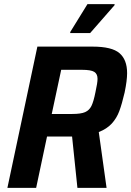

<svg xmlns="http://www.w3.org/2000/svg" viewBox="-20 -915 639 935"><path d="M162 -688H431Q525 -688 562 -656Q599 -624 599 -559Q599 -523 587 -465Q574 -409 561 -374Q548 -339 524 -313Q500 -287 461 -272L499 0H357L331 -250H303H209L156 0H16ZM445 -467Q455 -512 455 -531Q455 -555 439 -565Q423 -575 380 -575H278L232 -360H332Q374 -360 394.5 -369Q415 -378 425.5 -399.5Q436 -421 445 -467ZM322 -754V-759L406 -895H538V-890L419 -754Z"/></svg>

Font: Saira Semi Condensed SemiBold
Style: Italic
Weight: 600
Width: 4
Italic angle: -12°
Designer: Hector Gatti with collaboration of the Omnibus-Type team
Foundry: Omnibus-Type
Version: Version 1.001; ttfautohint (v1.8)